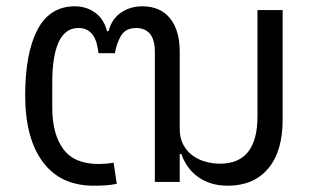

<svg xmlns="http://www.w3.org/2000/svg" viewBox="-20 -578 998 610"><path d="M278 12Q172 12 116 -63.5Q60 -139 60 -275Q60 -409 99 -483.5Q138 -558 218 -558Q254 -558 282 -538Q310 -518 320 -479H325Q335 -518 364.5 -538Q394 -558 432 -558Q489 -558 520 -520Q551 -482 551 -414V-168Q551 -140 562 -119Q573 -98 591 -84.5Q609 -71 632 -64.5Q655 -58 679 -58Q798 -58 798 -208V-546H878V-198Q878 -97 832 -42.5Q786 12 704 12Q672 12 647.5 3.5Q623 -5 605 -19Q587 -33 575 -51Q563 -69 556 -89H551V0H472V-413Q472 -452 456.5 -470.5Q441 -489 413 -489Q379 -489 364.5 -464.5Q350 -440 345 -409H293Q291 -424 287.5 -438.5Q284 -453 276.5 -464.5Q269 -476 257.5 -482.5Q246 -489 229 -489Q206 -489 190 -476Q174 -463 164.5 -440Q155 -417 150.5 -385.5Q146 -354 146 -317V-237Q146 -152 181 -104.5Q216 -57 293 -57Q304 -57 316.5 -58Q329 -59 341 -61L351 6Q332 10 313.5 11Q295 12 278 12Z"/></svg>

Font: IBM Plex Sans Thai
Style: Regular
Weight: 400
Designer: Mike Abbink, Paul van der Laan, Pieter van Rosmalen, Ben Mitchell, Mark Frömberg
Foundry: Bold Monday
Version: Version 1.1